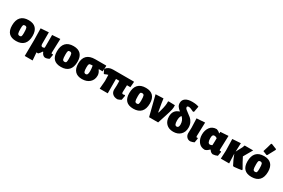

<svg xmlns="http://www.w3.org/2000/svg" viewBox="135 -2243 5742 3894"><g transform="rotate(30 3006.0 -296.0)"><path d="M258 -484Q370 -484 427 -424Q484 -364 484 -247Q484 -119 422.5 -53.5Q361 12 241 12Q15 12 15 -223Q15 -352 76.5 -418Q138 -484 258 -484ZM244 -353Q215 -353 206 -334.5Q197 -316 197 -257Q197 -169 208 -141.5Q219 -114 255 -114Q283 -114 292 -132.5Q301 -151 301 -211Q301 -298 290 -325.5Q279 -353 244 -353Z M548 185 552 -190 547 -461 732 -474V-210L731 -202L732 -203Q732 -148 773 -148Q796 -148 816 -163V-461L1001 -474L990 -148Q990 -127 1004 -127Q1011 -127 1021 -130L1033 -120L1016 -20Q968 11 916 10Q857 -2 832 -74H820Q794 -28 757 6Q736 6 718 3L732 185Z M1309 -484Q1421 -484 1478 -424Q1535 -364 1535 -247Q1535 -119 1473.5 -53.5Q1412 12 1292 12Q1066 12 1066 -223Q1066 -352 1127.5 -418Q1189 -484 1309 -484ZM1295 -353Q1266 -353 1257 -334.5Q1248 -316 1248 -257Q1248 -169 1259 -141.5Q1270 -114 1306 -114Q1334 -114 1343 -132.5Q1352 -151 1352 -211Q1352 -298 1341 -325.5Q1330 -353 1295 -353Z M1784 12Q1676 12 1620 -48Q1564 -108 1564 -224Q1564 -472 1822 -472H2076L2081 -462L2072 -334H1987L1984 -325Q2028 -269 2028 -207Q2028 -108 1961 -48Q1894 12 1784 12ZM1800 -114Q1828 -114 1839.5 -136Q1851 -158 1851 -210Q1851 -271 1839 -334H1813Q1770 -334 1758.5 -317.5Q1747 -301 1747 -241Q1747 -169 1758.5 -141.5Q1770 -114 1800 -114Z M2196 0 2212 -190 2208 -331Q2169 -322 2134 -302L2116 -304L2079 -380V-399Q2134 -471 2237 -471H2725L2730 -462L2720 -337H2641L2635 -177Q2635 -155 2641.5 -146Q2648 -137 2664 -137Q2680 -137 2702 -145L2714 -131L2696 -30Q2651 0 2614 7Q2542 7 2500.5 -30Q2459 -67 2459 -128L2464 -236L2462 -337H2384L2385 0Z M3003 -484Q3115 -484 3172 -424Q3229 -364 3229 -247Q3229 -119 3167.5 -53.5Q3106 12 2986 12Q2760 12 2760 -223Q2760 -352 2821.5 -418Q2883 -484 3003 -484ZM2989 -353Q2960 -353 2951 -334.5Q2942 -316 2942 -257Q2942 -169 2953 -141.5Q2964 -114 3000 -114Q3028 -114 3037 -132.5Q3046 -151 3046 -211Q3046 -298 3035 -325.5Q3024 -353 2989 -353Z M3685 -472Q3690 -420 3679.5 -370Q3669 -320 3629 -197L3565 0H3353L3234 -469L3416 -476L3429 -381L3464 -179H3474L3493 -247Q3532 -384 3526 -466L3535 -476Z M3921 12Q3817 12 3756 -49Q3695 -110 3695 -216Q3695 -367 3833 -410L3835 -415Q3792 -449 3769 -482Q3746 -515 3746 -562Q3746 -632 3800.5 -670.5Q3855 -709 3956 -709Q4055 -709 4113 -685L4088 -550L4066 -543Q3985 -585 3949 -585Q3910 -585 3910 -557Q3910 -535 3935 -512.5Q3960 -490 3995.5 -466Q4031 -442 4067 -411.5Q4103 -381 4128 -330.5Q4153 -280 4153 -217Q4153 -113 4090 -50.5Q4027 12 3921 12ZM3877 -227Q3877 -168 3890 -141Q3903 -114 3932 -114Q3980 -114 3980 -191Q3980 -285 3913 -350Q3877 -317 3877 -227Z M4319 7Q4268 7 4235 -28.5Q4202 -64 4202 -118L4206 -249L4198 -461L4392 -474L4382 -155Q4382 -127 4396 -127Q4403 -127 4413 -130L4425 -120L4408 -20Q4365 1 4319 7Z M4662 9Q4564 9 4510.5 -61.5Q4457 -132 4457 -230Q4457 -334 4509.5 -405.5Q4562 -477 4664 -477Q4711 -463 4745 -429L4753 -430V-465L4938 -477L4927 -148Q4927 -127 4939 -127Q4940 -127 4958 -130L4970 -120L4953 -20Q4904 3 4846 7Q4795 -2 4765 -52H4754Q4713 -7 4662 9ZM4640 -254Q4640 -135 4699 -135Q4726 -135 4749 -152L4753 -244V-317Q4723 -339 4690 -339Q4664 -339 4652 -320Q4640 -301 4640 -254Z M5033 0 5042 -190 5035 -461 5229 -474 5222 -274 5298 -416 5319 -472H5518L5398 -263Q5445 -167 5525 -32L5524 -12Q5459 1 5341 12L5321 2Q5258 -114 5220 -223V-210L5228 0Z M5765 -768 5780 -777 5903 -728 5910 -712Q5856 -608 5815 -536L5801 -526L5705 -564Q5742 -679 5765 -768ZM5771 -484Q5883 -484 5940 -424Q5997 -364 5997 -247Q5997 -119 5935.5 -53.5Q5874 12 5754 12Q5528 12 5528 -223Q5528 -352 5589.5 -418Q5651 -484 5771 -484ZM5757 -353Q5728 -353 5719 -334.5Q5710 -316 5710 -257Q5710 -169 5721 -141.5Q5732 -114 5768 -114Q5796 -114 5805 -132.5Q5814 -151 5814 -211Q5814 -298 5803 -325.5Q5792 -353 5757 -353Z"/></g></svg>

Font: Alegreya Sans Black
Style: Regular
Weight: 900
Designer: Juan Pablo del Peral
Foundry: Huerta Tipografica
Version: Version 2.007